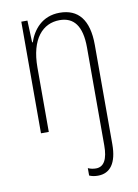

<svg xmlns="http://www.w3.org/2000/svg" viewBox="-87 -597 642 896"><g transform="rotate(-10 233.5 -149.0)"><path d="M304 241C362 241 395 197 395 108V-363C395 -483 346 -539 259 -539C175 -539 131 -481 112 -425H109L105 -529H76V0H113V-305C113 -441 173 -505 253 -505C319 -505 357 -461 357 -357V107C357 171 339 206 301 206C289 206 276 204 263 198V233C274 238 287 241 304 241Z"/></g></svg>

Font: Noto Sans Myanmar Condensed ExtraLight
Style: Regular
Weight: 200
Width: 3
Designer: Monotype Design Team
Foundry: Monotype Imaging Inc.
Version: Version 2.107